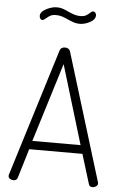

<svg xmlns="http://www.w3.org/2000/svg" viewBox="-62 -992 654 1035"><g transform="rotate(5 265.0 -474.5)"><path d="M23 -22Q23 -26 24 -28L238 -719Q241 -728 248.5 -732.5Q256 -737 266 -737Q276 -737 283.5 -732.5Q291 -728 294 -719L506 -28L507 -22Q507 -13 498 -6.5Q489 0 478 0Q462 0 458 -15L409 -174H121L73 -15Q68 0 51 0Q40 0 31.5 -6Q23 -12 23 -22ZM266 -647 134 -220H395ZM149 -884Q144 -880 139.5 -877Q135 -874 131 -874Q124 -874 119.5 -880Q115 -886 115 -895Q115 -917 145.5 -933Q176 -949 204 -949Q221 -949 234.5 -944.5Q248 -940 267 -931Q287 -922 301.5 -917.5Q316 -913 333 -913Q351 -913 361.5 -918.5Q372 -924 383 -934Q393 -944 400 -944Q407 -944 412 -938Q417 -932 417 -925Q417 -901 388.5 -886Q360 -871 333 -871Q317 -871 304 -875Q291 -879 270 -888Q251 -897 236 -902Q221 -907 202 -907Q184 -907 172.5 -901Q161 -895 149 -884Z"/></g></svg>

Font: Dosis
Style: Regular
Weight: 400
Designer: Edgar Tolentino, Pablo Impallari, Igino Marini
Foundry: Edgar Tolentino, Pablo Impallari, Igino Marini
Version: Version 1.007;Glyphs 3.1.1 (3134)